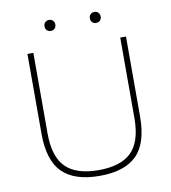

<svg xmlns="http://www.w3.org/2000/svg" viewBox="-97 -991 967 1084"><g transform="rotate(-10 386.5 -449.5)"><path d="M387 9Q244 9 174 -59.8Q104 -128.5 104 -283V-740H138V-278Q138 -144 198.8 -84Q259.5 -24 387 -24Q514.5 -24 575.2 -84Q636 -144 636 -278V-740H669V-283Q669 -128.5 599.8 -59.8Q530.5 9 387 9ZM517 -845Q503.5 -845 494.8 -853.5Q486 -862 486 -876Q486 -890.5 494.8 -899.2Q503.5 -908 517 -908Q530.5 -908 539.2 -899.2Q548 -890.5 548 -876Q548 -862 539.2 -853.5Q530.5 -845 517 -845ZM257 -845Q243.5 -845 234.8 -853.5Q226 -862 226 -876Q226 -890.5 234.8 -899.2Q243.5 -908 257 -908Q270.5 -908 279.2 -899.2Q288 -890.5 288 -876Q288 -862 279.2 -853.5Q270.5 -845 257 -845Z"/></g></svg>

Font: Encode Sans Exp Th
Style: Regular
Weight: 100
Width: 7
Designer: Multiple Designers
Foundry: Impallari Type
Version: Version 3.002; ttfautohint (v1.8.3) -l 8 -r 50 -G 200 -x 14 